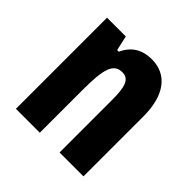

<svg xmlns="http://www.w3.org/2000/svg" viewBox="-150 -689 818 818"><g transform="rotate(45 259.0 -279.5)"><path d="M316 -559C262 -559 218 -536 194 -482H184L169 -549H56V0H200V-259C200 -387 215 -431 267 -431C309 -431 319 -392 319 -317V0H463V-361C463 -489 408 -559 316 -559Z"/></g></svg>

Font: Noto Sans Sinhala UI ExtraCondensed ExtraBold
Style: Regular
Weight: 800
Width: 2
Designer: Jelle Bosma - Monotype Design Team
Foundry: Monotype Imaging Inc.
Version: Version 2.006